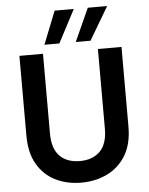

<svg xmlns="http://www.w3.org/2000/svg" viewBox="-61 -977 804 1038"><g transform="rotate(-5 340.5 -457.5)"><path d="M338 12Q261 12 199 -18.5Q137 -49 100.5 -111Q64 -173 64 -268V-700H192V-267Q192 -185 231.5 -145Q271 -105 341 -105Q410 -105 450 -145Q490 -185 490 -267V-700H618V-268Q618 -173 580 -111Q542 -49 478.5 -18.5Q415 12 338 12ZM374 -748 455 -927H560L454 -748ZM204 -748 275 -927H379L285 -748Z"/></g></svg>

Font: DeepMind Sans
Style: Bold
Weight: 700
Designer: Jonny Pinhorn / Modifications: Colophon Foundry
Foundry: Colophon Foundry
Version: Version 1.002; ttfautohint (v1.8.2)